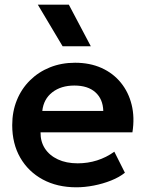

<svg xmlns="http://www.w3.org/2000/svg" viewBox="-20 -782 620 817"><path d="M305 15Q223.5 15 162 -18.2Q100.5 -51.5 66.2 -111Q32 -170.5 32 -249.5Q32 -307.5 51.8 -356Q71.5 -404.5 107.8 -440.2Q144 -476 192.8 -495.5Q241.5 -515 299.5 -515Q362.5 -515 412 -492.8Q461.5 -470.5 494.2 -430.2Q527 -390 540.2 -336.2Q553.5 -282.5 543.5 -219H152.5Q152 -179.5 171.2 -150Q190.5 -120.5 226.2 -103.8Q262 -87 310.5 -87Q353.5 -87 393 -99.5Q432.5 -112 466.5 -136.5L511.5 -47Q488 -28 453 -14Q418 0 379.2 7.5Q340.5 15 305 15ZM160 -310H419.5Q418 -360.5 386 -389.2Q354 -418 296.5 -418Q239.5 -418 202.5 -389.2Q165.5 -360.5 160 -310ZM246.5 -585 141 -762H273L366.5 -585Z"/></svg>

Font: Geologica Thin Roman Medium
Style: Regular
Weight: 500
Version: Version 1.010;gftools[0.9.28]